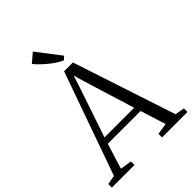

<svg xmlns="http://www.w3.org/2000/svg" viewBox="-280 -1112 1241 1241"><g transform="rotate(-45 340.0 -491.5)"><path d="M57 -44 307.5 -750H388L620.5 -44.5L685.5 -32.5V0H453V-32.5L530.5 -44.5L475.5 -219H176L122 -45L201 -32.5V0H-6V-32.5ZM461 -263 354.5 -608.5 331.5 -687.5 306 -607 190 -263ZM355 -801Q336.5 -809 313.5 -824Q290.5 -839 267.5 -858Q244.5 -877 225 -896.2Q205.5 -915.5 193.5 -931L255 -983L379 -821L356 -801Z"/></g></svg>

Font: Merriweather 72pt Light
Style: Regular
Weight: 300
Version: Version 2.100